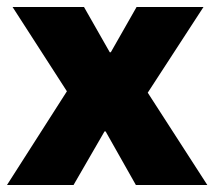

<svg xmlns="http://www.w3.org/2000/svg" viewBox="-20 -531 616 551"><path d="M0 0 172 -269 16 -511H221L295 -381H298L372 -511H564L404 -265L575 0H370L283 -154H280L191 0Z"/></svg>

Font: Chivo Medium ExtraBold
Style: Regular
Weight: 800
Version: Version 2.002